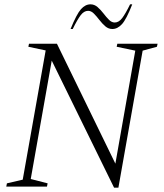

<svg xmlns="http://www.w3.org/2000/svg" viewBox="-20 -862 758 887"><path d="M9 0 12 -15 85 -32 191 -629 111 -646 114 -660H243L513 -106L605 -628L519 -646L522 -660H708L705 -646L639 -628L527 5H507L219 -582L122 -35L200 -15L197 0ZM306 -728Q334 -797 354 -819.5Q374 -842 398 -842Q416 -842 430.5 -829.5Q445 -817 458 -800Q471 -783 483.5 -770.5Q496 -758 510 -758Q529 -758 544.5 -778.5Q560 -799 581 -842H591Q564 -773 543.5 -750.5Q523 -728 499 -728Q481 -728 466.5 -740.5Q452 -753 439 -770Q426 -787 413.5 -799.5Q401 -812 387 -812Q368 -812 352.5 -791.5Q337 -771 316 -728Z"/></svg>

Font: Spectral SC ExtraLight
Style: Italic
Weight: 275
Italic angle: -10°
Designer: Jean-Baptiste Levee
Foundry: Production Type
Version: Version 2.001